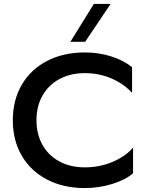

<svg xmlns="http://www.w3.org/2000/svg" viewBox="-20 -944 755 974"><path d="M410 10Q302 10 219 -33Q136 -76 90.5 -154Q45 -232 45 -334Q45 -436 90.5 -514Q136 -592 219 -635Q302 -678 410 -678Q481 -678 544 -658Q607 -638 650 -603V-473Q608 -519 545.5 -546Q483 -573 410 -573Q337 -573 281.5 -543Q226 -513 195.5 -459Q165 -405 165 -334Q165 -263 195.5 -209Q226 -155 281.5 -125Q337 -95 410 -95Q485 -95 550.5 -122.5Q616 -150 655 -195V-65Q619 -33 551.5 -11.5Q484 10 410 10ZM456 -924H541L412 -732H337Z"/></svg>

Font: Madhuban Medium
Style: Regular
Weight: 500
Designer: jaikishan Patel
Foundry: MagicType
Version: Version 1.000